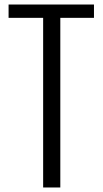

<svg xmlns="http://www.w3.org/2000/svg" viewBox="-20 -830 454 850"><path d="M171 0V-751H18V-810H396V-751H247V0Z"/></svg>

Font: Oswald Light
Style: Regular
Weight: 300
Designer: Vernon Adams
Foundry: Vernon Adams
Version: Version 4.103;gftools[0.9.33.dev8+g029e19f]